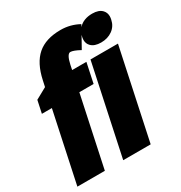

<svg xmlns="http://www.w3.org/2000/svg" viewBox="-206 -882 948 1008"><g transform="rotate(-30 268.5 -378.5)"><path d="M492.2 -748Q532.7 -748 551.8 -727.1Q565.9 -711.9 565.9 -689.9Q565.9 -680.7 563.5 -670.4Q556.2 -634.3 527.3 -613.5Q498.5 -592.8 458.3 -592.8Q418 -592.8 398.4 -613.3Q383.8 -627.9 383.8 -650.9Q383.8 -662.6 388.7 -679.2L349.6 -609.4Q310.1 -630.9 292.5 -630.9Q272 -630.9 259.3 -572.3L253.4 -543.9H339.8L314.5 -424.3H228L137.7 0H-28.8L61.5 -424.3H1L17.1 -500L85.4 -537.6L93.3 -574.2Q113.3 -668 164.3 -712.4Q215.3 -756.8 305.7 -756.8Q364.3 -756.8 416 -728.5L408.2 -714.8Q438.5 -748 492.2 -748ZM364.7 -543.9H531.2L415.5 0H249Z"/></g></svg>

Font: Open Sans Hebrew Condensed Extra Bold
Style: Italic
Weight: 800
Width: 3
Italic angle: -12°
Foundry: Ascender Corporation, Yanek Iontef
Version: Version 2.001;PS 002.001;hotconv 1.0.70;makeotf.lib2.5.58329